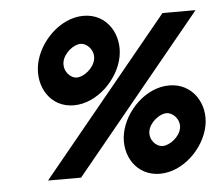

<svg xmlns="http://www.w3.org/2000/svg" viewBox="-46 -642 788 700"><g transform="rotate(-5 347.5 -292.0)"><path d="M104 -430C88 -349 135 -269 221 -269C307 -269 386 -349 402 -430C418 -511 370 -591 284 -591C198 -591 120 -511 104 -430ZM103 -4H224L693 -576H572ZM197 -430C203 -462 239 -490 264 -490C289 -490 315 -462 309 -430C303 -397 266 -369 241 -369C216 -369 191 -397 197 -430ZM394 -152C378 -72 426 7 512 7C598 7 676 -72 692 -152C708 -232 659 -311 573 -311C487 -311 410 -232 394 -152ZM487 -152C493 -183 529 -211 554 -211C579 -211 605 -183 599 -152C593 -120 556 -93 531 -93C506 -93 481 -120 487 -152Z"/></g></svg>

Font: Charger EcoBold
Style: Obl
Weight: 1000
Designer: Jasper
Foundry: Cannot Into Space Fonts
Version: Version 1.1